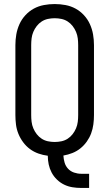

<svg xmlns="http://www.w3.org/2000/svg" viewBox="-20 -763 540 948"><path d="M381 165Q359 165 337.5 161.5Q316 158 296.5 148.5Q277 139 261 123.5Q245 108 235 89Q225 70 220.5 49Q216 28 216 6Q192 3 169.5 -5Q147 -13 128 -27Q109 -41 94.5 -60.5Q80 -80 71 -102Q62 -124 59 -147.5Q56 -171 56 -195V-540Q56 -567 60.5 -593Q65 -619 76 -643.5Q87 -668 105.5 -688Q124 -708 147 -720.5Q170 -733 196.5 -738Q223 -743 250 -743Q277 -743 303.5 -738Q330 -733 353 -720.5Q376 -708 394.5 -688Q413 -668 424 -643.5Q435 -619 439.5 -593Q444 -567 444 -540V-195Q444 -172 441 -149Q438 -126 430 -104.5Q422 -83 408.5 -64Q395 -45 377 -30.5Q359 -16 337.5 -7.5Q316 1 293 5Q294 23 299 40Q304 57 316 70Q328 83 345.5 89Q363 95 381 95H420V165ZM250 -62Q267 -62 283.5 -65.5Q300 -69 314 -78Q328 -87 338.5 -100.5Q349 -114 355.5 -129.5Q362 -145 364 -161.5Q366 -178 366 -195V-540Q366 -557 364 -573.5Q362 -590 355.5 -605.5Q349 -621 338.5 -634.5Q328 -648 314 -657Q300 -666 283.5 -669.5Q267 -673 250 -673Q233 -673 216.5 -669.5Q200 -666 186 -657Q172 -648 161.5 -634.5Q151 -621 144.5 -605.5Q138 -590 136 -573.5Q134 -557 134 -540V-195Q134 -178 136 -161.5Q138 -145 144.5 -129.5Q151 -114 161.5 -100.5Q172 -87 186 -78Q200 -69 216.5 -65.5Q233 -62 250 -62Z"/></svg>

Font: Iosevka Fuck
Style: Regular
Weight: 400
Monospace: yes
Designer: Belleve Invis
Foundry: Belleve Invis
Version: Version 28.0.7; ttfautohint (v1.8.3)